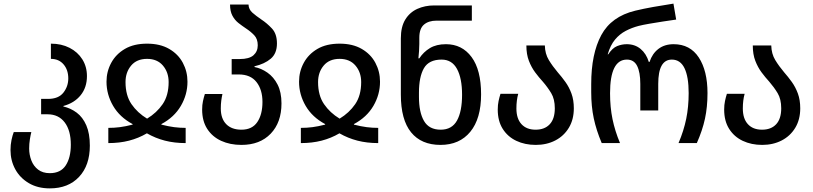

<svg xmlns="http://www.w3.org/2000/svg" viewBox="-20 -790 4486 1060"><path d="M255 250Q188 250 139 221Q90 192 64 144Q38 96 38 38Q38 9 43.5 -17Q49 -43 56 -61H153Q149 -46 145 -21Q141 4 141 30Q141 64 153 95.5Q165 127 190.5 146.5Q216 166 255 166Q315 166 343 123Q371 80 371 9Q371 -70 337 -114.5Q303 -159 243 -159H207V-244H245Q303 -244 330 -278.5Q357 -313 357 -357Q357 -404 331 -434.5Q305 -465 261 -465V-549Q319 -549 364 -526Q409 -503 434.5 -462.5Q460 -422 460 -370Q460 -307 425 -264Q390 -221 330 -205V-202Q370 -193 403.5 -168Q437 -143 456.5 -98Q476 -53 476 14Q476 123 416.5 186.5Q357 250 255 250Z M578 0V-84Q611 -84 642 -88Q673 -92 712 -102V-105Q641 -143 604.5 -205.5Q568 -268 568 -339Q568 -395 594 -443Q620 -491 669.5 -520Q719 -549 792 -549Q864 -549 914 -520Q964 -491 989.5 -443Q1015 -395 1015 -339Q1015 -268 978.5 -205.5Q942 -143 871 -105V-102Q910 -92 941.5 -88Q973 -84 1005 -84V0Q943 0 890.5 -13.5Q838 -27 791 -54Q745 -27 692.5 -13.5Q640 0 578 0ZM792 -135Q845 -167 878 -215Q911 -263 911 -337Q911 -391 879.5 -428Q848 -465 792 -465Q735 -465 704 -428Q673 -391 673 -337Q673 -263 706 -215Q739 -167 792 -135Z M1313 10Q1250 10 1201 -12.5Q1152 -35 1124 -78.5Q1096 -122 1096 -185Q1096 -211 1100.5 -231.5Q1105 -252 1111 -271H1208Q1204 -253 1201.5 -233.5Q1199 -214 1199 -191Q1199 -135 1229 -104.5Q1259 -74 1313 -74Q1372 -74 1400.5 -116Q1429 -158 1429 -227Q1429 -295 1396 -337Q1363 -379 1298 -379H1259V-464H1303Q1356 -464 1379.5 -485Q1403 -506 1403 -540Q1403 -575 1383.5 -595.5Q1364 -616 1338 -633Q1317 -647 1296.5 -663Q1276 -679 1263 -703.5Q1250 -728 1250 -765H1352Q1353 -738 1373.5 -720Q1394 -702 1422 -683Q1454 -662 1481.5 -632.5Q1509 -603 1509 -550Q1509 -495 1475 -466Q1441 -437 1385 -424V-420Q1422 -413 1456.5 -389Q1491 -365 1512.5 -323Q1534 -281 1534 -219Q1534 -114 1474.5 -52Q1415 10 1313 10Z M1641 0V-84Q1674 -84 1705 -88Q1736 -92 1775 -102V-105Q1704 -143 1667.5 -205.5Q1631 -268 1631 -339Q1631 -395 1657 -443Q1683 -491 1732.5 -520Q1782 -549 1855 -549Q1927 -549 1977 -520Q2027 -491 2052.5 -443Q2078 -395 2078 -339Q2078 -268 2041.5 -205.5Q2005 -143 1934 -105V-102Q1973 -92 2004.5 -88Q2036 -84 2068 -84V0Q2006 0 1953.5 -13.5Q1901 -27 1854 -54Q1808 -27 1755.5 -13.5Q1703 0 1641 0ZM1855 -135Q1908 -167 1941 -215Q1974 -263 1974 -337Q1974 -391 1942.5 -428Q1911 -465 1855 -465Q1798 -465 1767 -428Q1736 -391 1736 -337Q1736 -263 1769 -215Q1802 -167 1855 -135Z M2412 10Q2306 10 2249.5 -59.5Q2193 -129 2193 -268V-578Q2193 -642 2217.5 -682Q2242 -722 2284 -741Q2326 -760 2377 -760H2585V-676H2390Q2346 -676 2320.5 -654Q2295 -632 2295 -582V-547Q2295 -531 2293.5 -508.5Q2292 -486 2290 -468H2295Q2318 -503 2353.5 -524.5Q2389 -546 2442 -546Q2531 -546 2583.5 -475Q2636 -404 2636 -269Q2636 -135 2576.5 -62.5Q2517 10 2412 10ZM2413 -74Q2475 -74 2503 -124.5Q2531 -175 2531 -267Q2531 -358 2503 -409.5Q2475 -461 2418 -461Q2348 -461 2320.5 -413.5Q2293 -366 2293 -278V-255Q2293 -170 2321 -122Q2349 -74 2413 -74Z M2938 10Q2878 10 2830.5 -12.5Q2783 -35 2755.5 -78.5Q2728 -122 2728 -185Q2728 -211 2732.5 -232Q2737 -253 2743 -272H2841Q2836 -254 2833.5 -234Q2831 -214 2831 -191Q2831 -135 2859 -104.5Q2887 -74 2937 -74Q2987 -74 3015 -104Q3043 -134 3043 -192Q3043 -243 3023 -276Q3003 -309 2977 -339Q2955 -363 2934.5 -390.5Q2914 -418 2900 -454Q2886 -490 2886 -539H2988Q2989 -493 3010 -458.5Q3031 -424 3059 -391Q3081 -366 3101.5 -337.5Q3122 -309 3135 -273.5Q3148 -238 3148 -192Q3148 -130 3120.5 -84.5Q3093 -39 3045.5 -14.5Q2998 10 2938 10Z M3302 0Q3272 -71 3258 -137Q3244 -203 3244 -281V-326Q3244 -493 3299.5 -596Q3355 -699 3487 -731Q3533 -742 3586 -751.5Q3639 -761 3698 -770L3713 -682Q3677 -677 3638.5 -671Q3600 -665 3565 -659Q3530 -653 3506 -647Q3468 -637 3434.5 -619.5Q3401 -602 3375.5 -571.5Q3350 -541 3335 -490H3338Q3361 -525 3387 -535.5Q3413 -546 3440 -546Q3485 -546 3516.5 -520Q3548 -494 3562 -448H3566Q3581 -494 3615 -520Q3649 -546 3699 -546Q3790 -546 3838 -472.5Q3886 -399 3886 -276Q3886 -199 3872 -134.5Q3858 -70 3827 0H3726Q3755 -68 3768.5 -134Q3782 -200 3782 -276Q3782 -366 3759 -413.5Q3736 -461 3689 -461Q3614 -461 3614 -327V-180H3515V-327Q3515 -391 3497.5 -426Q3480 -461 3441 -461Q3348 -461 3348 -275Q3348 -198 3361.5 -132.5Q3375 -67 3403 0Z M4188 10Q4128 10 4080.5 -12.5Q4033 -35 4005.5 -78.5Q3978 -122 3978 -185Q3978 -211 3982.5 -232Q3987 -253 3993 -272H4091Q4086 -254 4083.5 -234Q4081 -214 4081 -191Q4081 -135 4109 -104.5Q4137 -74 4187 -74Q4237 -74 4265 -104Q4293 -134 4293 -192Q4293 -243 4273 -276Q4253 -309 4227 -339Q4205 -363 4184.5 -390.5Q4164 -418 4150 -454Q4136 -490 4136 -539H4238Q4239 -493 4260 -458.5Q4281 -424 4309 -391Q4331 -366 4351.5 -337.5Q4372 -309 4385 -273.5Q4398 -238 4398 -192Q4398 -130 4370.5 -84.5Q4343 -39 4295.5 -14.5Q4248 10 4188 10Z"/></svg>

Font: Noto Sans Georgian SemiCondensed Medium
Style: Regular
Weight: 500
Width: 4
Designer: Monotype Design Team, Akaki Razmadze
Foundry: Google LLC
Version: Version 2.005; ttfautohint (v1.8.4.7-5d5b)